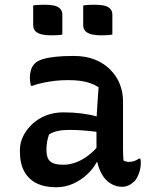

<svg xmlns="http://www.w3.org/2000/svg" viewBox="-20 -780 640 810"><path d="M499 -353Q499 -328 499 -303Q499 -278 499 -253Q499 -228 499 -202.5Q499 -177 499 -152Q499 -138 499.5 -126.5Q500 -115 501 -103Q506 -100 512 -98.5Q518 -97 523 -97Q535 -97 546 -100.5Q557 -104 566 -111H572Q573 -106 573.5 -102.5Q574 -99 574 -94Q574 -71 566.5 -49.5Q559 -28 547 -15Q534 -3 521.5 2.5Q509 8 495 8Q471 8 450.5 -3.5Q430 -15 416.5 -34.5Q403 -54 395 -79Q387 -104 387 -130Q387 -158 387 -187.5Q387 -217 387 -240Q387 -274 388.5 -302Q390 -330 392 -357Q394 -384 396 -412Q379 -423 360 -429.5Q341 -436 318.5 -439Q296 -442 268 -442Q238 -442 212 -439Q186 -436 162.5 -431Q139 -426 116 -418H110Q109 -425 107.5 -434Q106 -443 106 -453Q106 -470 111 -486Q116 -502 127 -512Q137 -523 159 -530Q181 -537 214 -540.5Q247 -544 291 -544Q342 -544 380.5 -528.5Q419 -513 445.5 -486Q472 -459 485.5 -425Q499 -391 499 -353ZM176 -146Q176 -113 192 -99Q208 -85 247 -85Q272 -85 298 -94Q324 -103 351 -123Q378 -143 403 -175L408 -96H388Q374 -69 348.5 -45Q323 -21 289.5 -5.5Q256 10 216 10Q168 10 134 -7Q100 -24 82 -57.5Q64 -91 64 -141V-147Q64 -178 78 -206Q92 -234 116.5 -257Q141 -280 174.5 -293Q208 -306 247 -306Q288 -306 323.5 -301.5Q359 -297 385 -289.5Q411 -282 421 -273Q427 -268 431 -260.5Q435 -253 437 -241.5Q439 -230 439 -214Q411 -221 383 -224.5Q355 -228 327.5 -230Q300 -232 274 -232Q245 -232 224 -227.5Q203 -223 187 -213Q182 -199 179 -183.5Q176 -168 176 -149ZM120 -757Q132 -759 145 -759.5Q158 -760 169 -760Q189 -760 205.5 -757Q222 -754 232.5 -744.5Q243 -735 243 -718V-634Q231 -632 218 -631.5Q205 -631 193 -631Q175 -631 158 -634.5Q141 -638 130.5 -647.5Q120 -657 120 -675ZM331 -757Q343 -759 356 -759.5Q369 -760 380 -760Q400 -760 416.5 -757Q433 -754 443.5 -744.5Q454 -735 454 -718V-634Q442 -632 429 -631.5Q416 -631 404 -631Q386 -631 369 -634.5Q352 -638 341.5 -647.5Q331 -657 331 -675Z"/></svg>

Font: Recursive Monospace Casual Medium
Style: Regular
Weight: 500
Version: Version 1.047